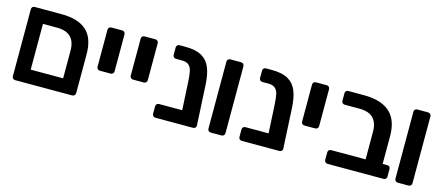

<svg xmlns="http://www.w3.org/2000/svg" viewBox="-43 -1011 3342 1447"><g transform="rotate(15 1627.5 -287.5)"><path d="M76 -7C80.7 -2.3 86.3 0 93 0H538C545.3 0 551.3 -2.5 556 -7.5C560.7 -12.5 563 -18.3 563 -25V-327C563 -411 541.3 -472.7 498 -512C454.7 -551.3 389 -571 301 -571H93C86.3 -571 80.7 -568.8 76 -564.5C71.3 -560.2 69 -554.3 69 -547V-24C69 -17.3 71.3 -11.7 76 -7ZM439 -107H186V-464H296C391.3 -464 439 -416.7 439 -322Z M674 -241C678.7 -236.3 684.3 -234 691 -234H776C782.7 -234 788.3 -236.3 793 -241C797.7 -245.7 800 -251.3 800 -258V-547C800 -553.7 797.7 -559.3 793 -564C788.3 -568.7 782.7 -571 776 -571H691C684.3 -571 678.7 -568.8 674 -564.5C669.3 -560.2 667 -554.3 667 -547V-258C667 -251.3 669.3 -245.7 674 -241Z M933 -241C937.7 -236.3 943.3 -234 950 -234H1035C1041.7 -234 1047.3 -236.3 1052 -241C1056.7 -245.7 1059 -251.3 1059 -258V-547C1059 -553.7 1056.7 -559.3 1052 -564C1047.3 -568.7 1041.7 -571 1035 -571H950C943.3 -571 937.7 -568.8 933 -564.5C928.3 -560.2 926 -554.3 926 -547V-258C926 -251.3 928.3 -245.7 933 -241Z M1499 -7C1503.7 -11.7 1505.7 -17.3 1505 -24L1489 -333C1486.3 -388.3 1478 -433.5 1464 -468.5C1450 -503.5 1427.5 -530 1396.5 -548C1365.5 -566 1323.3 -575 1270 -575H1222C1215.3 -575 1209.7 -572.8 1205 -568.5C1200.3 -564.2 1198 -558.3 1198 -551V-493C1198 -486.3 1200.3 -480.7 1205 -476C1209.7 -471.3 1215.3 -469 1222 -469H1268C1292 -469 1310 -463.8 1322 -453.5C1334 -443.2 1342.2 -428.7 1346.5 -410C1350.8 -391.3 1354 -365.3 1356 -332L1368 -107H1187C1180.3 -107 1174.7 -104.8 1170 -100.5C1165.3 -96.2 1163 -90.3 1163 -83V-24C1163 -17.3 1165.3 -11.7 1170 -7C1174.7 -2.3 1180.3 0 1187 0H1396H1481C1488.3 0 1494.3 -2.3 1499 -7Z M1602 -7C1606.7 -2.3 1612.3 0 1619 0H1704C1710.7 0 1716.3 -2.3 1721 -7C1725.7 -11.7 1728 -17.3 1728 -24V-547C1728 -553.7 1725.7 -559.3 1721 -564C1716.3 -568.7 1710.7 -571 1704 -571H1619C1612.3 -571 1606.7 -568.8 1602 -564.5C1597.3 -560.2 1595 -554.3 1595 -547V-24C1595 -17.3 1597.3 -11.7 1602 -7Z M2173 -7C2177.7 -11.7 2179.7 -17.3 2179 -24L2163 -333C2160.3 -388.3 2152 -433.5 2138 -468.5C2124 -503.5 2101.5 -530 2070.5 -548C2039.5 -566 1997.3 -575 1944 -575H1896C1889.3 -575 1883.7 -572.8 1879 -568.5C1874.3 -564.2 1872 -558.3 1872 -551V-493C1872 -486.3 1874.3 -480.7 1879 -476C1883.7 -471.3 1889.3 -469 1896 -469H1942C1966 -469 1984 -463.8 1996 -453.5C2008 -443.2 2016.2 -428.7 2020.5 -410C2024.8 -391.3 2028 -365.3 2030 -332L2042 -107H1861C1854.3 -107 1848.7 -104.8 1844 -100.5C1839.3 -96.2 1837 -90.3 1837 -83V-24C1837 -17.3 1839.3 -11.7 1844 -7C1848.7 -2.3 1854.3 0 1861 0H2070H2155C2162.3 0 2168.3 -2.3 2173 -7Z M2270 -241C2274.7 -236.3 2280.3 -234 2287 -234H2372C2378.7 -234 2384.3 -236.3 2389 -241C2393.7 -245.7 2396 -251.3 2396 -258V-547C2396 -553.7 2393.7 -559.3 2389 -564C2384.3 -568.7 2378.7 -571 2372 -571H2287C2280.3 -571 2274.7 -568.8 2270 -564.5C2265.3 -560.2 2263 -554.3 2263 -547V-258C2263 -251.3 2265.3 -245.7 2270 -241Z M2513 -7C2517.7 -2.3 2523.3 0 2530 0H2968C2975.3 0 2981.2 -2.3 2985.5 -7C2989.8 -11.7 2992 -17.3 2992 -24V-83C2992 -90.3 2989.8 -96.2 2985.5 -100.5C2981.2 -104.8 2975.3 -107 2968 -107H2932V-323C2932 -407.7 2909.3 -470.2 2864 -510.5C2818.7 -550.8 2751.3 -571 2662 -571H2540C2533.3 -571 2527.7 -568.8 2523 -564.5C2518.3 -560.2 2516 -554.3 2516 -547V-488C2516 -481.3 2518.3 -475.7 2523 -471C2527.7 -466.3 2533.3 -464 2540 -464H2657C2751.7 -464 2799 -416.3 2799 -321V-107H2530C2523.3 -107 2517.7 -104.8 2513 -100.5C2508.3 -96.2 2506 -90.3 2506 -83V-24C2506 -17.3 2508.3 -11.7 2513 -7Z M3061 -7C3065.7 -2.3 3071.3 0 3078 0H3163C3169.7 0 3175.3 -2.3 3180 -7C3184.7 -11.7 3187 -17.3 3187 -24V-547C3187 -553.7 3184.7 -559.3 3180 -564C3175.3 -568.7 3169.7 -571 3163 -571H3078C3071.3 -571 3065.7 -568.8 3061 -564.5C3056.3 -560.2 3054 -554.3 3054 -547V-24C3054 -17.3 3056.3 -11.7 3061 -7Z"/></g></svg>

Font: Rubik
Style: Regular
Weight: 500
Designer: Hubert & Fischer
Foundry: Hubert & Fischer
Version: Version 1.100